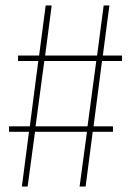

<svg xmlns="http://www.w3.org/2000/svg" viewBox="-20 -682 479 702"><path d="M426 -459H353L322 -220H393V-200H319L293 0H271L298 -200H108L81 0H60L86 -200H13V-220H89L120 -459H46V-479H123L147 -662H169L145 -479H335L359 -662H380L356 -479H426ZM300 -220 332 -459H142L110 -220Z"/></svg>

Font: Fira Sans Condensed Thin
Style: Regular
Weight: 250
Width: 3
Designer: Carrois Corporate & Edenspiekermann AG
Foundry: Carrois Corporate GbR & Edenspiekermann AG
Version: Version 4.203